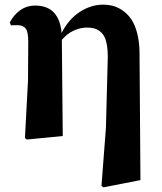

<svg xmlns="http://www.w3.org/2000/svg" viewBox="-20 -583 695 823"><path d="M578.1 -356.9 582 189 422.9 220.2 415 213.9 434.1 -36.1 441.9 -334Q442.4 -372.6 436.5 -398.9Q430.7 -425.3 418.2 -439.5Q405.8 -453.6 389.9 -459.2Q374 -464.8 352.1 -464.8Q324.2 -464.8 295.7 -451.7Q267.1 -438.5 245.1 -412.1L249 0L95.2 15.1L86.9 8.8L100.1 -238.8L101.1 -405.8Q101.1 -445.8 90.3 -460.4Q79.6 -475.1 54.2 -475.1Q30.8 -475.1 26.9 -474.1L22 -486.8Q38.1 -518.6 66.2 -538.8Q94.2 -559.1 130.9 -559.1Q233.4 -559.1 244.1 -441.9Q275.4 -502.4 323.2 -532.7Q371.1 -563 420.9 -563Q443.8 -563 464.6 -557.6Q485.4 -552.2 506.3 -537.6Q527.3 -522.9 542.7 -500.5Q558.1 -478 567.9 -441.2Q577.6 -404.3 578.1 -356.9Z"/></svg>

Font: Noto Serif JP Black
Style: Regular
Weight: 900
Designer: Ryoko NISHIZUKA  (kana & ideographs); Frank Grießhammer (Latin, Greek & Cyrillic); Wenlong ZHANG  (bopomofo); Sandoll Co
Foundry: Adobe Systems Incorporated
Version: Version 1.001;PS 1.001;hotconv 16.6.54;makeotf.lib2.5.65590